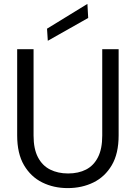

<svg xmlns="http://www.w3.org/2000/svg" viewBox="-20 -952 696 984"><path d="M327 12Q255 12 196.5 -17Q138 -46 103 -105.5Q68 -165 68 -258V-700H152V-257Q152 -189 174.5 -146Q197 -103 237 -83Q277 -63 329 -63Q382 -63 421 -83Q460 -103 482 -146Q504 -189 504 -257V-700H588V-258Q588 -165 553 -105.5Q518 -46 459 -17Q400 12 327 12ZM225 -743 221 -805 428 -932 432 -860Z"/></svg>

Font: DM Sans 20pt
Style: Regular
Weight: 400
Version: Version 4.004;gftools[0.9.30]